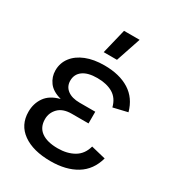

<svg xmlns="http://www.w3.org/2000/svg" viewBox="-177 -824 855 939"><g transform="rotate(30 250.5 -354.0)"><path d="M253 12Q154 12 96.5 -29Q39 -70 39 -144Q39 -191 64 -226.5Q89 -262 143 -276V-277Q95 -290 73.5 -319.5Q52 -349 52 -385Q52 -427 76.5 -459Q101 -491 145 -508.5Q189 -526 248 -526Q334 -526 389.5 -491Q445 -456 464 -386L384 -367Q372 -414 337 -434.5Q302 -455 249 -455Q196 -455 168 -434.5Q140 -414 140 -378Q140 -345 165 -326Q190 -307 234 -307H322V-241H228Q178 -241 152.5 -215Q127 -189 127 -153Q127 -107 159.5 -83.5Q192 -60 252 -60Q305 -60 343 -82Q381 -104 394 -152L476 -132Q456 -59 398 -23.5Q340 12 253 12ZM212 -580 246 -720H334L287 -580Z"/></g></svg>

Font: TikTok Sans 24pt
Style: Regular
Weight: 400
Version: Version 4.000